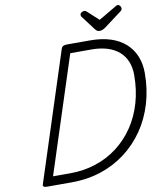

<svg xmlns="http://www.w3.org/2000/svg" viewBox="-148 -1660 1517 1778"><g transform="rotate(-10 610.5 -771.5)"><path d="M147 0Q102 0 112 -28L504 -1238Q509 -1252 522 -1258.5Q535 -1265 556 -1265H774Q884 -1265 967 -1238Q1050 -1211 1106.5 -1160Q1163 -1109 1192 -1038Q1221 -967 1221 -880Q1221 -727 1180.5 -592.5Q1140 -458 1065 -349.5Q990 -241 886 -162.5Q782 -84 654 -42Q526 0 380 0ZM218 -85H380Q507 -85 620 -122Q733 -159 825 -229Q917 -299 983.5 -397Q1050 -495 1085.5 -617Q1121 -739 1121 -879Q1121 -950 1098 -1006Q1075 -1062 1030 -1101Q985 -1140 920 -1160Q855 -1180 772 -1180H573ZM1083 -1543Q1095 -1543 1104 -1531Q1113 -1519 1113 -1508Q1113 -1499 1110 -1493.5Q1107 -1488 1102 -1484L934 -1358Q918 -1347 905 -1341.5Q892 -1336 876 -1336Q863 -1336 853 -1343Q843 -1350 834 -1362L736 -1492Q730 -1499 729.5 -1504.5Q729 -1510 729 -1514Q729 -1527 743 -1535Q757 -1543 767 -1543Q777 -1543 783 -1538.5Q789 -1534 796 -1528L895 -1437L1052 -1529Q1059 -1533 1067 -1538Q1075 -1543 1083 -1543Z"/></g></svg>

Font: Playwrite NL
Style: Regular
Weight: 400
Designer: Veronika Burian, José Scaglione
Foundry: TypeTogether
Version: Version 1.002